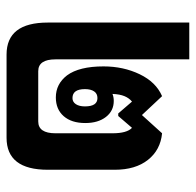

<svg xmlns="http://www.w3.org/2000/svg" viewBox="-26 -586 611 600"><g transform="rotate(90 280.0 -285.5)"><path d="M150 0Q50 0 50 -129V-571H165V-153Q165 -99 202 -99H359Q396 -99 396 -153V-331Q396 -376 379 -392L342 -349H334L297 -392Q286 -383 280 -368.5Q274 -354 273 -331Q283 -335 295 -335Q326 -335 345 -310.5Q364 -286 364 -246Q364 -203 342.5 -178.5Q321 -154 284 -154Q242 -154 215 -189Q187 -227 187 -303Q187 -365 211.5 -416Q236 -467 280 -486L339 -423L396 -486Q448 -481 479 -442Q510 -403 510 -338V-129Q510 0 410 0ZM286 -206Q298 -206 305 -216.5Q312 -227 312 -245Q312 -284 286 -284Q272 -284 265 -273.5Q258 -263 258 -245Q258 -206 286 -206Z"/></g></svg>

Font: Noto Sans Thai Looped UI Condensed
Style: Bold
Weight: 700
Width: 3
Designer: Cadson Demak Team
Foundry: Cadson Demak Co., Ltd.
Version: Version 1.000